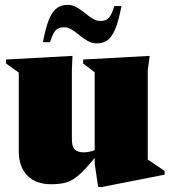

<svg xmlns="http://www.w3.org/2000/svg" viewBox="-20 -750 699 792"><path d="M276.5 -175Q276.5 -144.5 288.8 -133Q301 -121.5 325.5 -121.5Q346.5 -121.5 370.5 -130.5V-452L323 -488V-504.5L597.5 -519.5L589.5 -460.5V-92L659 -45V-29.5L399.5 21.5H385L370.5 -75.5V-98.5Q331 -50 304.2 -27Q277.5 -4 252 3Q226.5 10 191 10Q127.5 10 92.5 -26Q57.5 -62 57.5 -126V-450.5L5 -488V-504.5L279 -519.5L276.5 -462ZM481 -725Q469 -661.5 454.5 -628.2Q440 -595 421.8 -583Q403.5 -571 379 -571Q359.5 -571 342 -581Q324.5 -591 308.5 -604.2Q292.5 -617.5 276.5 -627.5Q260.5 -637.5 243.5 -637.5Q221.5 -637.5 209.8 -625.2Q198 -613 186.5 -576H157Q169 -639.5 183.5 -672.8Q198 -706 216.5 -718Q235 -730 259 -730Q278.5 -730 296 -720Q313.5 -710 329.5 -696.8Q345.5 -683.5 361.5 -673.5Q377.5 -663.5 394.5 -663.5Q416.5 -663.5 428.5 -675.8Q440.5 -688 451.5 -725Z"/></svg>

Font: Newsreader 72pt ExtraBold
Style: Regular
Weight: 800
Designer: Hugues Gentile
Foundry: Production Type
Version: Version 1.003; ttfautohint (v1.8.3)